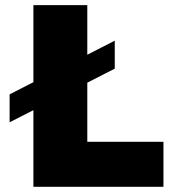

<svg xmlns="http://www.w3.org/2000/svg" viewBox="-20 -721 664 741"><path d="M316.9 -173.8H610.8V0H108.9V-295.9L17.1 -249V-356.9L108.9 -403.8V-701.2H316.9V-509.8L422.9 -564V-456.1L316.9 -401.9Z"/></svg>

Font: Montserrat-Arabic ExtraBold
Style: Regular
Weight: 800
Designer: Mohamed Gaber
Foundry: Kief Type Foundry
Version: Version 5.008;PS 005.008;hotconv 1.0.88;makeotf.lib2.5.64775